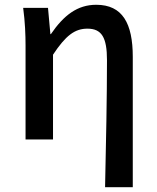

<svg xmlns="http://www.w3.org/2000/svg" viewBox="-20 -584 656 804"><path d="M420 200H536V-346C536 -486 493 -564 383 -564C304 -564 247 -520 193 -441H191L181 -551H77C85 -492 87 -437 87 -394V0H202V-355C255 -435 293 -464 346 -464C406 -464 428 -427 428 -332C428 -183 424 23 420 200Z"/></svg>

Font: Noto Sans JP Medium
Style: Regular
Weight: 500
Designer: Ryoko NISHIZUKA 西塚涼子 (kana, bopomofo & ideographs); Paul D. Hunt (Latin, Greek & Cyrillic); Sandoll Communications 산돌커뮤니
Foundry: Adobe
Version: Version 2.004;hotconv 1.0.118;makeotfexe 2.5.65603